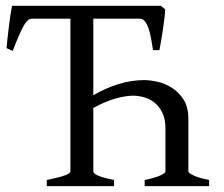

<svg xmlns="http://www.w3.org/2000/svg" viewBox="-20 -635 763 655"><path d="M139.6 0V-21Q184.6 -30.3 202.4 -37.1Q220.2 -43.9 220.2 -50.8V-571.3H88.9Q73.7 -571.3 59.6 -544.9Q45.4 -518.6 23.4 -461.4L2.4 -470.7Q3.4 -484.9 5.6 -504.4Q7.8 -523.9 10.3 -544.4Q12.7 -564.9 15.6 -583.7Q18.6 -602.5 21 -615.2H528.8L543.5 -603Q543 -590.3 541 -573Q539.1 -555.7 536.1 -536.4Q533.2 -517.1 530 -498Q526.9 -479 523.9 -463.9H502Q499 -483.4 495.6 -502.7Q492.2 -522 487.1 -537.1Q481.9 -552.2 474.6 -561.8Q467.3 -571.3 456.5 -571.3H298.3V-310.1Q337.9 -333.5 382.8 -347.7Q427.7 -361.8 472.2 -361.8Q491.2 -361.8 516.8 -356.2Q542.5 -350.6 565.9 -335.9Q589.4 -321.3 605.7 -296.1Q622.1 -271 622.6 -231.9V-50.8Q622.6 -44.9 640.4 -36.4Q658.2 -27.8 693.4 -21V0H473.6V-21Q506.8 -27.8 525.6 -35.9Q544.4 -43.9 544.4 -50.8V-199.2Q543.9 -230.5 533.4 -251.5Q522.9 -272.5 506.8 -285.2Q490.7 -297.9 471.4 -303.2Q452.1 -308.6 434.6 -308.6Q422.9 -308.6 407 -306.2Q391.1 -303.7 373.3 -298.6Q355.5 -293.5 336.4 -285.4Q317.4 -277.3 298.3 -266.6V-50.8Q298.3 -47.9 301 -44.4Q303.7 -41 311.3 -37.4Q318.8 -33.7 332.8 -29.5Q346.7 -25.4 369.1 -21V0Z"/></svg>

Font: Gentium Unicode
Style: Regular
Weight: 400
Version: Version 1.009